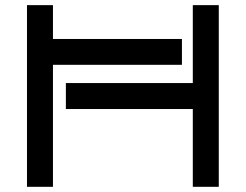

<svg xmlns="http://www.w3.org/2000/svg" viewBox="-20 -720 947 740"><path d="M184.1 -569.8H681.2V-470.2H184.1V0H84V-700.2H184.1ZM823.2 0H723.1V-299.8H233.9V-399.9H723.1V-700.2H823.2Z"/></svg>

Font: Bruno Ace
Style: Regular
Weight: 400
Designer: Astigmatic (AOETI)
Foundry: Astigmatic (AOETI)
Version: Version 1.000